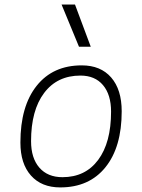

<svg xmlns="http://www.w3.org/2000/svg" viewBox="-20 -815 626 845"><path d="M245.1 9.8Q162.6 9.8 116.2 -42.5Q69.8 -94.7 69.8 -187.5Q69.8 -347.7 141.4 -437.5Q212.9 -527.3 339.8 -527.3Q422.9 -527.3 469.2 -474.1Q515.6 -420.9 515.6 -325.2Q515.6 -167.5 444.1 -78.9Q372.6 9.8 245.1 9.8ZM254.9 -35.2Q355.5 -35.2 412.1 -111.3Q468.8 -187.5 468.8 -323.7Q468.8 -398.4 433.3 -440.4Q397.9 -482.4 334 -482.4Q231.9 -482.4 174.3 -406Q116.7 -329.6 116.7 -193.8Q116.7 -119.1 153.3 -77.1Q189.9 -35.2 254.9 -35.2ZM327.6 -609.4 251 -794.9H310.1L379.4 -609.4Z"/></svg>

Font: CaskaydiaCove NF ExtraLight
Style: Italic
Weight: 200
Italic angle: -10°
Designer: Aaron Bell
Foundry: Saja Typeworks
Version: Version 2111.001; VTT 6.35;Nerd Fonts 3.2.1